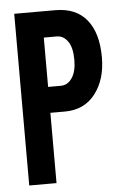

<svg xmlns="http://www.w3.org/2000/svg" viewBox="-48 -659 446 694"><g transform="rotate(-5 175.0 -311.5)"><path d="M30 0V-623H179Q254 -623 293 -575Q332 -527 332 -439Q332 -358 292 -306.5Q252 -255 182 -255H129V0ZM129 -349H175Q200 -349 216 -372.5Q232 -396 232 -438Q232 -483 216 -505.5Q200 -528 176 -528H129Z"/></g></svg>

Font: Inconsolata ExtraCondensed ExtraBold
Style: Regular
Weight: 800
Width: 2
Monospace: yes
Designer: Raph Levien, Cyreal, Brenton Simpson
Foundry: Raph Levien, Cyreal, Google
Version: Version 3.001; ttfautohint (v1.8.2.53-6de2)